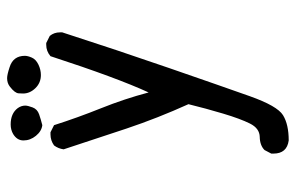

<svg xmlns="http://www.w3.org/2000/svg" viewBox="-166 -666 832 540"><g transform="rotate(-90 250.0 -396.0)"><path d="M125 0Q88 -5 88 -43V-49L98 -68Q111 -81 135 -81.5Q159 -82 172.5 -109Q186 -136 200.5 -184.5Q215 -233 227 -282Q188 -368 158.5 -456Q129 -544 100 -633Q102 -648 111 -660Q125 -670 142 -670H148L168 -660Q189 -594 215.5 -528Q242 -462 260 -394Q301 -483 362 -670Q376 -682 394 -682H399L419 -672Q429 -660 429 -643V-637Q380 -485 328.5 -336Q277 -187 249.5 -109.5Q222 -32 196 -16Q170 0 125 0ZM168 -693Q151 -695 138 -711Q125 -727 125 -746Q125 -764 143 -775Q155 -782 170 -782Q201 -782 216 -762Q223 -752 223 -741Q223 -734 218 -720.5Q213 -707 198.5 -702Q184 -697 168 -693ZM309 -697Q287 -697 272 -712.5Q257 -728 257 -747Q257 -749 257.5 -759.5Q258 -770 276 -784Q286 -792 300 -792Q310 -792 331 -785Q363 -775 363 -742Q363 -734 358 -722.5Q353 -711 338.5 -704Q324 -697 309 -697Z"/></g></svg>

Font: Xiaolai Mono SC
Style: Regular
Weight: 400
Monospace: yes
Designer: LXGW / Nozomi Seto
Version: Version 3.113;September 30, 2024